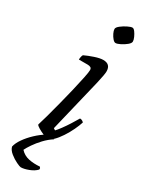

<svg xmlns="http://www.w3.org/2000/svg" viewBox="-254 -761 771 1001"><g transform="rotate(30 131.5 -261.0)"><path d="M124 0Q112 0 94.5 -7.5Q77 -15 62 -24Q47 -33 45 -39Q51 -57 62 -97Q73 -137 86 -187Q99 -237 110.5 -285.5Q122 -334 129.5 -370.5Q137 -407 137 -419Q137 -430 130 -434Q123 -438 112 -438H59Q59 -446 61 -455Q63 -464 66 -468Q89 -479 120 -489.5Q151 -500 171 -500Q215 -500 215 -456Q215 -439 202 -382.5Q189 -326 168.5 -243.5Q148 -161 125 -63L136 -56Q145 -65 160.5 -86Q176 -107 191.5 -131.5Q207 -156 218 -175Q226 -175 232 -171.5Q238 -168 241 -164Q234 -142 221 -114.5Q208 -87 190.5 -60.5Q173 -34 155.5 -17Q138 0 124 0ZM181 -608Q173 -608 163.5 -619Q154 -630 147 -644.5Q140 -659 140 -669Q140 -679 156 -691.5Q172 -704 190.5 -713Q209 -722 218 -722Q226 -722 234.5 -710.5Q243 -699 249.5 -684.5Q256 -670 256 -660Q256 -650 241.5 -638Q227 -626 209 -617Q191 -608 181 -608ZM77 200Q71 200 50 190Q29 180 9 164Q-11 148 -16 129Q-11 106 7.5 79.5Q26 53 52.5 28Q79 3 107 -14H156Q128 4 105.5 28Q83 52 67 75.5Q51 99 44 114Q65 137 95.5 143.5Q126 150 162 147Q165 150 166.5 153Q168 156 167 162Q151 179 123.5 189.5Q96 200 77 200Z"/></g></svg>

Font: Texturina Extralight
Style: Italic
Weight: 200
Italic angle: -11°
Designer: Guillermo Torres Carreño
Foundry: Omnibus-Type
Version: Version 1.002; ttfautohint (v1.8.3)